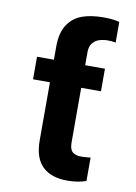

<svg xmlns="http://www.w3.org/2000/svg" viewBox="-85 -795 611 861"><g transform="rotate(10 220.5 -364.5)"><path d="M129.5 -496.4V-573.9Q129.5 -636.5 153.9 -673.4Q178.4 -710.3 219 -724.8Q259.6 -739.3 314.5 -739.3Q338.8 -739.3 356.2 -737.5Q373.5 -735.8 388.8 -731.3V-637Q387.8 -637.4 386.3 -637.9Q384.9 -638.4 382.9 -638.4Q376.9 -639.4 368.9 -640.2Q360.8 -640.9 353.7 -640.9Q331.8 -640.9 313.7 -635Q295.6 -629 283.7 -614.1Q271.9 -599.1 271.9 -573.9V-496.4ZM361.9 -410.9H52.6V-513.7H361.9ZM271.9 -536.9V-161.9Q271.9 -131.6 284.9 -119.3Q297.9 -107.1 326.2 -107.1Q334.2 -107.1 342.2 -107.8Q350.2 -108.5 357.4 -108.9Q364.7 -109.8 367.7 -110.3V-3.3Q347.7 3.4 327.2 6.6Q306.8 9.8 281 9.8Q208.5 9.8 169 -28.4Q129.5 -66.5 129.5 -147V-536.9Z"/></g></svg>

Font: WEMIX Pretendard Variable
Style: Regular
Weight: 400
Designer: Base glyphs from Inter by Rasmus Andersson; Hangeul glyphs from Noto Sans CJK(Source Han Sans) by Jang Soo-young and Kan
Foundry: Kil Hyung-jin
Version: Version 1.000;Glyphs 3.2 (3208)